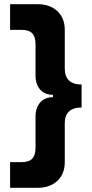

<svg xmlns="http://www.w3.org/2000/svg" viewBox="-20 -740 436 913"><path d="M28 153H160C234 153 288 108 288 32V-156C288 -202 315 -229 368 -229V-338C314 -338 288 -366 288 -412V-599C288 -675 234 -720 160 -720H28V-598H82C130 -598 149 -577 149 -527V-381C149 -325 180 -289 232 -289V-278C181 -278 149 -242 149 -186V-40C149 10 130 31 82 31H28Z"/></svg>

Font: Fixel Display Bold
Style: Bold
Weight: 700
Designer: AlfaBravo + MacPaw
Foundry: Kyrylo Tkachov, Marchela Mozhyna, Serhii Makarenko, Maria Weinstein, Zakhar Kryvoshyya
Version: Version 1.211